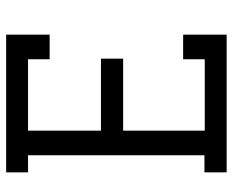

<svg xmlns="http://www.w3.org/2000/svg" viewBox="-88 -688 775 640"><g transform="rotate(-90 300.0 -367.5)"><path d="M46 0V-74H103V-662H46V-735H505V-590H423V-662H185V-419H425V-345H185V-73H423V-145H505V0Z"/></g></svg>

Font: Iosevka Plex Etoile
Style: Regular
Weight: 400
Designer: Belleve Invis
Foundry: Belleve Invis
Version: Version 25.1.1; ttfautohint (v1.8.4)